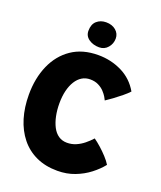

<svg xmlns="http://www.w3.org/2000/svg" viewBox="-154 -943 876 1046"><g transform="rotate(20 284.0 -420.0)"><path d="M548.5 -117Q523.5 -85.5 487.2 -57.5Q451 -29.5 405 -11.8Q359 6 304.5 6Q235 6 181.5 -18.8Q128 -43.5 91.5 -89Q55 -134.5 36.2 -196.2Q17.5 -258 17.5 -331.5Q17.5 -427 50.5 -502Q83.5 -577 146.5 -620Q209.5 -663 300.5 -663Q374.5 -663 437.8 -631.8Q501 -600.5 537 -538Q523.5 -523 501.2 -504.8Q479 -486.5 456.2 -469.8Q433.5 -453 417 -442.5Q415 -448 407.2 -461Q399.5 -474 386 -488.5Q372.5 -503 352 -513.2Q331.5 -523.5 304 -523.5Q278 -523.5 257 -510.8Q236 -498 221 -474Q206 -450 198 -417Q190 -384 190 -343.5Q190 -305 197 -271Q204 -237 217.5 -210.8Q231 -184.5 252.2 -170Q273.5 -155.5 301.5 -155.5Q329 -155.5 353 -165.8Q377 -176 398 -193Q419 -210 436.5 -229.5Q454.5 -217 476.5 -197.5Q498.5 -178 518.2 -156.5Q538 -135 548.5 -117ZM279.5 -845.5Q314 -845.5 336 -826.8Q358 -808 358 -779.5Q358 -749.5 338.5 -726.8Q319 -704 288.5 -704Q253.5 -704 228.5 -721.5Q203.5 -739 203.5 -769Q203.5 -807 225.2 -826.2Q247 -845.5 279.5 -845.5Z"/></g></svg>

Font: Grandstander Thin
Style: Bold
Weight: 700
Version: Version 1.200